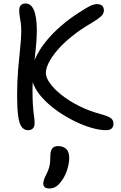

<svg xmlns="http://www.w3.org/2000/svg" viewBox="-20 -730 686 1093"><path d="M582.6 11Q548.2 11 503.6 -1.6Q459 -14.2 411.5 -36.9Q364 -59.6 319.2 -89.6Q274.4 -119.6 238 -155.2Q201.6 -190.8 180.5 -229Q159.4 -267.2 159.4 -304.8Q159.4 -349.2 180.5 -396.6Q201.6 -444 239.7 -491.9Q277.8 -539.8 329.6 -584.3Q381.4 -628.8 442.8 -666.6Q474 -687.2 494.7 -696.9Q515.4 -706.6 532.6 -706.6Q551 -706.6 561.2 -697.7Q571.4 -688.8 571.4 -670.6Q571.4 -651.6 554.7 -636.5Q538 -621.4 505.2 -601.8Q438.6 -563 389.1 -523.1Q339.6 -483.2 306.8 -444.7Q274 -406.2 257.5 -373Q241 -339.8 241 -313.6Q241 -289.4 263.8 -257Q286.6 -224.6 328.3 -191Q370 -157.4 427.8 -127.9Q485.6 -98.4 555.4 -79.8Q599.4 -67.6 612.7 -56.2Q626 -44.8 626 -25.6Q626 -9.2 616.3 0.9Q606.6 11 582.6 11ZM140.6 11.2Q117 11.2 103.1 -7.8Q89.2 -26.8 83.3 -70.4Q77.4 -114 77.4 -187Q77.4 -266.2 83.3 -335.7Q89.2 -405.2 95.1 -460.2Q101 -515.2 101 -549Q101 -581.6 98.1 -601.4Q95.2 -621.2 92.3 -636.9Q89.4 -652.6 89.4 -670.8Q89.4 -691 98.9 -700.6Q108.4 -710.2 125 -710.2Q146.2 -710.2 159.2 -695.1Q172.2 -680 178.9 -655.6Q185.6 -631.2 187.6 -603.6Q189.6 -576 189.6 -552Q189.6 -509 183.6 -453.2Q177.6 -397.4 171.3 -336.6Q165 -275.8 165 -218.6Q165 -167.6 166.9 -137.9Q168.8 -108.2 170.9 -90.7Q173 -73.2 174.9 -59.4Q176.8 -45.6 176.8 -26.4Q176.8 -8.8 167 1.2Q157.2 11.2 140.6 11.2ZM260.6 342.8Q226.4 342.8 226.4 315.2Q226.4 305 229.8 294.2Q233.2 283.4 245 259.8Q254.8 241 259.4 224.2Q264 207.4 265.4 190.5Q266.8 173.6 266.8 155.6Q266.8 129.2 277.4 115.4Q288 101.6 310.6 101.6Q339.8 101.6 356.9 118.1Q374 134.6 374 170.2Q374 201 361 240.5Q348 280 321.8 311.2Q307 328.8 292.3 335.8Q277.6 342.8 260.6 342.8Z"/></svg>

Font: Shantell Sans Light
Style: Regular
Weight: 300
Designer: Stephen Nixon, Anya Danilova, Shantell Martin
Foundry: Arrow Type
Version: Version 1.011;[c5ecc13dd]